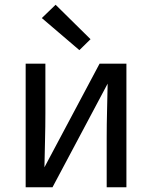

<svg xmlns="http://www.w3.org/2000/svg" viewBox="-20 -788 640 808"><path d="M88 0V-520H171V-312Q171 -255 169.5 -198Q168 -141 167 -84L399 -520H512V0H429V-208Q429 -265 430.5 -322Q432 -379 433 -436L201 0ZM314 -577 156 -712 214 -768 361 -623Z"/></svg>

Font: Iosevka SS04 Extended
Style: Regular
Weight: 400
Width: 7
Monospace: yes
Designer: Belleve Invis
Foundry: Belleve Invis
Version: Version 19.0.0; ttfautohint (v1.8.4)